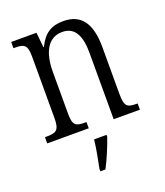

<svg xmlns="http://www.w3.org/2000/svg" viewBox="-140 -640 821 956"><g transform="rotate(-20 270.0 -162.0)"><path d="M25 0H245V-33H239C189 -33 173 -40 173 -104V-325C173 -425 207 -496 284 -496C352 -496 377 -440 377 -352V0H516V-33H511C462 -33 447 -41 447 -107V-356C447 -486 400 -545 307 -545C244 -545 204 -520 174 -457H171L163 -536H29V-503H37C85 -503 102 -495 102 -432V-106C102 -41 84 -33 34 -33H25ZM226 208V221H253C275 180 303 113 317 71V61H251C246 110 235 162 226 208Z"/></g></svg>

Font: Noto Serif Armenian Condensed Light
Style: Regular
Weight: 300
Width: 3
Designer: Monotype Design Team
Foundry: Monotype Imaging Inc.
Version: Version 2.008